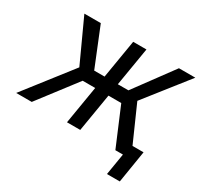

<svg xmlns="http://www.w3.org/2000/svg" viewBox="-222 -956 1410 1359"><g transform="rotate(30 483.0 -276.5)"><path d="M605.5 -727.5 484.4 0H376L497.1 -727.5ZM-39.1 0 257.3 -380.4 98.1 -727.5H232.4L359.9 -413.1H639.6L871.1 -727.5H1004.9L731.4 -380.4L899.9 0H771.5L640.6 -310.1H325.2L87.9 0ZM951.7 -86.9 909.2 175.8H804.2L847.7 -86.9Z"/></g></svg>

Font: Inter Tight Medium
Style: Italic
Weight: 500
Italic angle: -9.39999°
Designer: Rasmus Andersson
Foundry: rsms
Version: Version 3.004